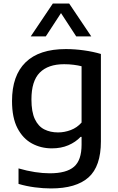

<svg xmlns="http://www.w3.org/2000/svg" viewBox="-20 -828 663 1078"><path d="M266 230Q223.5 230 175.5 223.8Q127.5 217.5 84 204.5V117.5Q132 131.5 176.2 138.2Q220.5 145 259.5 145Q353 145 395.5 108.2Q438 71.5 438 -15.5V-59.5H432.5Q404.5 -30 363.8 -12.5Q323 5 271 5Q210 5 159.2 -22.5Q108.5 -50 78 -108.5Q47.5 -167 47.5 -261Q47.5 -404 123.8 -478.2Q200 -552.5 349.5 -552.5Q399.5 -552.5 451.2 -545.2Q503 -538 546.5 -525V-34Q546.5 106 477 168Q407.5 230 266 230ZM306 -84.5Q342 -84.5 377.2 -97.8Q412.5 -111 438 -140V-456Q419 -461 393.8 -464.2Q368.5 -467.5 340 -467.5Q250 -467.5 203.2 -420.2Q156.5 -373 156.5 -270Q156.5 -199.5 175.8 -159Q195 -118.5 228.8 -101.5Q262.5 -84.5 306 -84.5ZM152.5 -623.5 276.5 -808H368.5L492.5 -623.5H408L322.5 -754.5L237 -623.5Z"/></svg>

Font: Encode Sans SmExp Md
Style: Regular
Weight: 500
Width: 6
Designer: Multiple Designers
Foundry: Impallari Type
Version: Version 3.002; ttfautohint (v1.8.3) -l 8 -r 50 -G 200 -x 14 